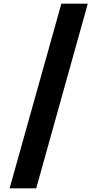

<svg xmlns="http://www.w3.org/2000/svg" viewBox="-20 -853 528 1039"><path d="M312 -833 32 166H176L455 -833Z"/></svg>

Font: Noto Sans Gurmukhi ExtraBold
Style: Regular
Weight: 800
Designer: Jelle Bosma - Monotype Design Team
Foundry: Monotype Imaging Inc.
Version: Version 2.004